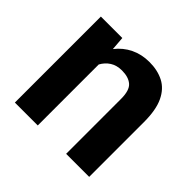

<svg xmlns="http://www.w3.org/2000/svg" viewBox="-136 -686 834 834"><g transform="rotate(45 280.5 -269.0)"><path d="M282.2 -427.7Q250.5 -427.7 228 -413.3Q205.6 -398.9 192.4 -374.5V0H51.8V-528.3H183.6L188.5 -465.3Q215.8 -500.5 254.6 -519.3Q293.5 -538.1 341.3 -538.1Q391.1 -538.1 428.7 -518.8Q466.3 -499.5 487.3 -455.3Q508.3 -411.1 508.3 -336.9V0H366.7V-337.4Q366.7 -389.6 344.7 -408.7Q322.8 -427.7 282.2 -427.7Z"/></g></svg>

Font: Vazirmatn FD
Style: Bold
Weight: 700
Designer: Saber Rastikerdar
Foundry: Saber Rastikerdar
Version: Version 33.001